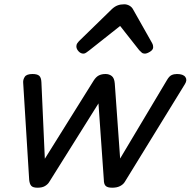

<svg xmlns="http://www.w3.org/2000/svg" viewBox="-20 -860 889 895"><path d="M155 15Q134 15 126 6.5Q118 -2 116 -22L88 -475Q87 -489 95.5 -502Q104 -515 132 -515Q153 -515 162.5 -507Q172 -499 173 -477L189 -120L417 -485Q428 -502 441 -508.5Q454 -515 472 -515Q489 -515 501 -505.5Q513 -496 515 -471L540 -121L759 -488Q769 -505 780 -510Q791 -515 805 -515Q834 -515 844 -501Q854 -487 842 -468L561 -11Q554 0 539.5 7.5Q525 15 503 15Q481 15 472.5 6.5Q464 -2 464 -22L439 -378L209 -11Q203 -1 190 7Q177 15 155 15ZM369 -610Q356 -610 346 -621Q336 -632 336 -644Q336 -652 340 -658Q344 -664 348 -668L502 -818Q515 -830 528.5 -835Q542 -840 559 -840Q572 -840 583.5 -833.5Q595 -827 601 -815L688 -661Q692 -654 693 -649Q694 -644 694 -640Q694 -628 679.5 -619Q665 -610 655 -610Q646 -610 640.5 -615Q635 -620 629 -626L540 -739L396 -625Q390 -621 383 -615.5Q376 -610 369 -610Z"/></svg>

Font: Playwrite AU SA
Style: Regular
Weight: 400
Designer: Veronika Burian, José Scaglione
Foundry: TypeTogether
Version: Version 1.002